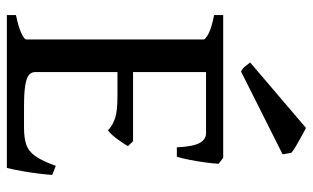

<svg xmlns="http://www.w3.org/2000/svg" viewBox="-192 -698 891 546"><g transform="rotate(90 253.0 -425.5)"><path d="M446.3 -602.1Q445.3 -585.4 442.1 -562.3Q439 -539.1 434.6 -517.6Q430.2 -496.1 426.3 -483.4H399.4Q397.5 -528.3 387.5 -547.4Q377.4 -566.4 359.4 -566.4H160.2L174.3 -615.2H429.2ZM396 -344.2Q388.2 -330.6 375 -312.7Q361.8 -294.9 351.1 -287.6Q335.9 -301.8 315.7 -308.1Q295.4 -314.5 254.4 -314.5H153.3L164.1 -358.9H382.3ZM478 -128.9Q474.6 -86.9 468.3 -50.5Q461.9 -14.2 458 0H23.4V-25.9Q56.2 -32.7 74.5 -41Q92.8 -49.3 92.8 -55.7V-559.1Q92.8 -564.9 75.7 -573.7Q58.6 -582.5 23.4 -589.4V-615.2H256.3V-589.4Q223.6 -585.9 204.6 -581.3Q185.5 -576.7 185.5 -569.8V-80.1Q185.5 -70.8 192.6 -63.7Q199.7 -56.6 220.9 -52.7Q242.2 -48.8 285.2 -48.8H343.3Q373.5 -48.8 392.3 -55.4Q411.1 -62 424.8 -81.5Q438.5 -101.1 452.1 -139.2ZM184.1 -666Q175.8 -669.9 169.9 -676.8Q164.1 -683.6 158.2 -691.9L344.2 -850.6Q351.1 -847.2 366 -839.1Q380.9 -831.1 395.3 -822.5Q409.7 -814 415 -809.1L419.4 -784.2Z"/></g></svg>

Font: Gentium Book Plus
Style: Regular
Weight: 400
Designer: Victor Gaultney, Annie Olsen, Iska Routamaa, Becca Hirsbrunner
Foundry: SIL International
Version: Version 6.101